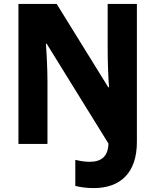

<svg xmlns="http://www.w3.org/2000/svg" viewBox="-20 -734 792 979"><path d="M458 225C595 225 678 146 678 -10V-714H529V-480C529 -421 532 -339 536 -289H532L269 -714H74V0H222V-319C222 -381 218 -460 214 -511H218L533 -2C531 62 499 91 437 91C408 91 385 86 364 81V214C388 220 419 225 458 225Z"/></svg>

Font: Noto Sans Lao SemiCondensed ExtraBold
Style: Regular
Weight: 800
Width: 4
Designer: Monotype Design Team
Foundry: Monotype Imaging Inc.
Version: Version 2.003